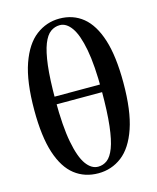

<svg xmlns="http://www.w3.org/2000/svg" viewBox="-123 -904 822 1005"><g transform="rotate(-15 288.5 -401.5)"><path d="M284.8 16.2Q211.1 16.2 157.3 -25.7Q103.4 -67.6 74.2 -157.1Q45.1 -246.6 45.1 -389.2Q45.1 -543.8 78.2 -638.4Q111.4 -732.9 168.3 -775.9Q225.2 -819 295.4 -819Q369.4 -819 422.5 -775.7Q475.6 -732.3 504.3 -642Q533 -551.6 533 -408.7Q533 -256.5 500.9 -163Q468.9 -69.6 412.8 -26.7Q356.7 16.2 284.8 16.2ZM292.2 -17.5Q319.7 -17.5 341.6 -34Q363.5 -50.5 379.4 -91.9Q395.3 -133.4 403.9 -207.5Q412.5 -281.7 412.5 -396.8Q412.5 -534.9 396.4 -620.3Q380.2 -705.8 352.3 -745.6Q324.3 -785.3 288.8 -785.3Q261.4 -785.3 238.6 -769Q215.8 -752.7 199.5 -711.4Q183.3 -670.2 174.5 -597.7Q165.8 -525.2 165.8 -412.2Q165.8 -269.8 182.6 -183Q199.3 -96.2 227.7 -56.8Q256 -17.5 292.2 -17.5ZM90.6 -389.2V-430.7H491.2V-389.2Z"/></g></svg>

Font: Noto Serif TC
Style: Regular
Weight: 200
Designer: Ryoko NISHIZUKA 西塚涼子 (kana & ideographs); Frank Grießhammer (Latin, Greek & Cyrillic); Wenlong ZHANG 张文龙 (bopomofo); San
Foundry: Adobe
Version: Version 2.001;hotconv 1.1.0;makeotfexe 2.6.0